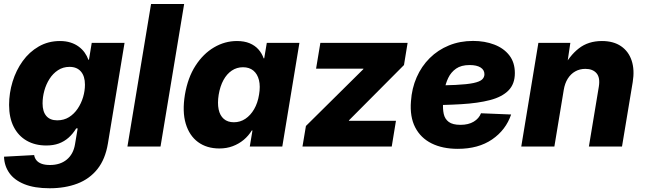

<svg xmlns="http://www.w3.org/2000/svg" viewBox="-20 -748 3290 980"><path d="M233.4 212.9Q155.8 212.9 104.5 192.1Q53.2 171.4 27.6 135Q2 98.6 0.5 51.8L154.3 43.5Q156.7 58.6 166 70.1Q175.3 81.5 192.4 87.9Q209.5 94.2 234.9 94.2Q287.6 94.2 321 66.4Q354.5 38.6 362.8 -11.2L376.5 -92.8H369.1Q352.1 -64.9 330.1 -45.4Q308.1 -25.9 280.3 -15.6Q252.4 -5.4 216.3 -5.4Q159.2 -5.4 116.5 -29.8Q73.7 -54.2 50 -100.6Q26.4 -147 26.4 -212.4Q26.4 -272.9 44.2 -331.1Q62 -389.2 95.7 -436Q129.4 -482.9 177.7 -510.7Q226.1 -538.6 286.1 -538.6Q315.9 -538.6 339.8 -531Q363.8 -523.4 381.8 -510Q399.9 -496.6 412.1 -479.5Q424.3 -462.4 431.2 -442.9L434.1 -443.4L448.2 -529.3H615.7L530.8 -15.6Q517.6 64.5 477.3 115Q437 165.5 374.8 189.2Q312.5 212.9 233.4 212.9ZM272 -133.8Q306.2 -133.8 332.3 -150.1Q358.4 -166.5 376.5 -193.4Q394.5 -220.2 404.1 -252.2Q413.6 -284.2 413.6 -315.9Q413.6 -358.9 393.1 -382.8Q372.6 -406.7 335 -406.7Q301.8 -406.7 275.9 -389.6Q250 -372.6 232.7 -345.2Q215.3 -317.9 206.3 -285.2Q197.3 -252.4 197.3 -220.2Q197.3 -178.7 216.3 -156.2Q235.4 -133.8 272 -133.8Z M919.9 -727.5 799.3 0H630.4L751 -727.5Z M1099.6 9.8Q1035.2 9.8 990.7 -22.9Q946.3 -55.7 928 -116.9Q909.7 -178.2 923.8 -264.6Q938.5 -351.6 977.8 -412.6Q1017.1 -473.6 1072.3 -506.1Q1127.4 -538.6 1189.5 -538.6Q1227.1 -538.6 1254.4 -527.1Q1281.7 -515.6 1299.3 -495.6Q1316.9 -475.6 1325.7 -450.2H1328.6L1341.8 -529.3H1508.3L1420.9 0H1254.9L1268.6 -82H1265.1Q1248.5 -54.7 1223.9 -34.2Q1199.2 -13.7 1168.2 -2Q1137.2 9.8 1099.6 9.8ZM1173.8 -124Q1206.1 -124 1232.4 -141.6Q1258.8 -159.2 1277.1 -190.7Q1295.4 -222.2 1302.2 -264.6Q1309.6 -307.6 1301.8 -339.1Q1293.9 -370.6 1273.2 -387.7Q1252.4 -404.8 1220.2 -404.8Q1188.5 -404.8 1163.1 -387.7Q1137.7 -370.6 1120.6 -339.4Q1103.5 -308.1 1096.2 -264.6Q1089.4 -221.7 1095.9 -189.9Q1102.5 -158.2 1122.3 -141.1Q1142.1 -124 1173.8 -124Z M1523.9 0 1541.5 -105 1834.5 -395 1835 -397.5H1593.3L1615.2 -529.3H2060.5L2042 -416L1761.2 -133.8L1760.7 -131.3H2001L1979.5 0Z M2316.4 11.7Q2238.8 11.7 2182.9 -16.1Q2127 -43.9 2099.1 -98.1Q2071.3 -152.3 2077.6 -231Q2082 -297.4 2106.7 -353.5Q2131.3 -409.7 2173.3 -451.4Q2215.3 -493.2 2271.5 -516.1Q2327.6 -539.1 2394.5 -539.1Q2454.1 -539.1 2502.7 -520.5Q2551.3 -502 2579.6 -465.6Q2607.9 -429.2 2607.9 -375Q2607.9 -319.3 2575.4 -286.4Q2543 -253.4 2481.7 -237.3Q2420.4 -221.2 2332.8 -216.1Q2245.1 -210.9 2134.3 -210.9L2150.9 -311.5Q2246.1 -311.5 2305.4 -314.5Q2364.7 -317.4 2396.7 -324.2Q2428.7 -331.1 2440.7 -342.3Q2452.6 -353.5 2452.6 -369.1Q2452.6 -391.1 2432.9 -403.6Q2413.1 -416 2377 -416Q2334 -416 2307.9 -397.7Q2281.7 -379.4 2267.8 -350.1Q2253.9 -320.8 2248.5 -287.8Q2243.2 -254.9 2241.7 -226.1Q2239.3 -192.4 2244.9 -166.5Q2250.5 -140.6 2270.5 -125.7Q2290.5 -110.8 2330.1 -110.8Q2371.1 -110.8 2397.9 -127Q2424.8 -143.1 2435.1 -169.9L2588.9 -163.6Q2562 -84.5 2491.9 -36.4Q2421.9 11.7 2316.4 11.7Z M2857.4 -288.6 2809.6 0H2640.6L2728 -529.3H2891.1L2870.6 -391.1L2852.5 -396.5Q2885.7 -462.9 2934.1 -500.7Q2982.4 -538.6 3052.2 -538.6Q3111.3 -538.6 3149.9 -512.2Q3188.5 -485.8 3204.1 -438.7Q3219.7 -391.6 3209.5 -329.1L3154.8 0H2985.8L3036.6 -306.2Q3043.9 -352.1 3024.7 -374.3Q3005.4 -396.5 2967.8 -396.5Q2939 -396.5 2916 -383.5Q2893.1 -370.6 2877.9 -346.4Q2862.8 -322.3 2857.4 -288.6Z"/></svg>

Font: Inter 24pt ExtraBold
Style: Italic
Weight: 800
Italic angle: -9.3988°
Designer: Rasmus Andersson
Foundry: rsms
Version: Version 4.001;git-66647c0bb